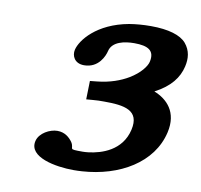

<svg xmlns="http://www.w3.org/2000/svg" viewBox="-78 -765 895 857"><g transform="rotate(10 370.0 -336.5)"><path d="M560.7 -525C555.9 -504.1 530.8 -470.1 484.3 -442.3C449 -421.2 402.1 -403.7 344.2 -397.8L312.4 -394.5L310.3 -310.8L338.6 -313.1C362.3 -315.1 369.4 -315 391.2 -315C481.9 -315 554.1 -304.4 532.8 -211.9C510.3 -114.7 419.9 -86.7 361 -79.7C350.9 -78.5 342 -78 335.3 -78C262.3 -78 297.7 -80.6 277.1 -112.2C263.6 -130.7 242.9 -150 208.6 -150C175.4 -150 128.1 -126.2 119.3 -88C101.8 -12.3 228.9 10 309 10C321.8 10 334.7 9.6 347.6 8.7C515.9 -2.1 660.9 -86.2 693.7 -228.3C715.7 -323.7 663.4 -375 603.9 -398.4C674.5 -435.3 707.9 -480.4 719.8 -532C728.3 -568.7 725.7 -604.6 698.9 -636.3C673.4 -666 618.8 -683 538.5 -683C502.9 -683 470.3 -680.2 440.6 -675.3C298.4 -649.6 232.5 -565.1 222.1 -520C215.8 -492.8 230.4 -459 274 -459C340.6 -459 363.8 -518.1 368.8 -540C379.1 -584.6 434.9 -595 478.6 -595C541.7 -595 572.8 -577.2 560.7 -525Z"/></g></svg>

Font: Linux Libertine Mono O 
Style: Mono Bold Oblique
Weight: 400
Italic angle: -13°
Designer: Philipp H. Poll
Foundry: Philipp H. Poll
Version: Version 5.1.7